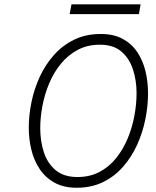

<svg xmlns="http://www.w3.org/2000/svg" viewBox="-20 -872 734 904"><path d="M341 12Q280 12 237 -11.8Q194 -35.5 167 -75.8Q140 -116 127.8 -166.5Q115.5 -217 115.5 -271Q115.5 -329.5 128.2 -391.5Q141 -453.5 167.2 -510.5Q193.5 -567.5 234 -613Q274.5 -658.5 329.2 -685.2Q384 -712 454.5 -712Q515.5 -712 558 -688.8Q600.5 -665.5 626.8 -626Q653 -586.5 665 -536.5Q677 -486.5 677 -433Q677 -373.5 664.5 -311Q652 -248.5 626 -191Q600 -133.5 560.2 -87.8Q520.5 -42 465.8 -15Q411 12 341 12ZM344.5 -38.5Q403 -38.5 448.5 -62.5Q494 -86.5 527 -127.8Q560 -169 581.2 -220.2Q602.5 -271.5 612.8 -326.8Q623 -382 623 -433.5Q623 -492.5 606.2 -544.5Q589.5 -596.5 551.8 -629Q514 -661.5 450.5 -661.5Q391.5 -661.5 346 -637.2Q300.5 -613 267 -572.2Q233.5 -531.5 212 -480.5Q190.5 -429.5 180 -374.5Q169.5 -319.5 169.5 -268.5Q169.5 -207.5 186.5 -155.2Q203.5 -103 242 -70.8Q280.5 -38.5 344.5 -38.5ZM308 -805.5 316.5 -851.5H642L634 -805.5Z"/></svg>

Font: Overpass ExtraLight
Style: Italic
Weight: 250
Italic angle: -10°
Designer: Delve Withrington, Dave Bailey, Thomas Jockin
Foundry: Delve Fonts LLC
Version: Version 4.000